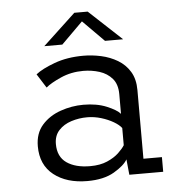

<svg xmlns="http://www.w3.org/2000/svg" viewBox="-51 -743 752 802"><g transform="rotate(-5 325.0 -341.5)"><path d="M283.5 11Q197 11 143.2 -31.2Q89.5 -73.5 89.5 -151.5Q89.5 -206 120 -240.5Q150.5 -275 197.8 -291.5Q245 -308 294 -308Q350 -308 391.5 -290.8Q433 -273.5 447.5 -256.5V-339Q447.5 -380.5 426.8 -404.5Q406 -428.5 373.5 -438.8Q341 -449 305.5 -449Q255 -449 211.5 -429.8Q168 -410.5 147.5 -393L110.5 -451.5Q136.5 -472.5 190 -492.2Q243.5 -512 312 -512Q348.5 -512 386 -503.8Q423.5 -495.5 455 -476.8Q486.5 -458 505.5 -426.8Q524.5 -395.5 524.5 -349.5V-61.5H602V0H460L453.5 -65Q439.5 -40 396 -14.5Q352.5 11 283.5 11ZM300.5 -50Q342.5 -50 372.2 -63Q402 -76 420.5 -93.5Q439 -111 447.5 -125V-197Q437.5 -210.5 415 -223.8Q392.5 -237 363.5 -245.8Q334.5 -254.5 305.5 -254.5Q270.5 -254.5 238.5 -244.2Q206.5 -234 186 -211.8Q165.5 -189.5 165.5 -154.5Q165.5 -101 202.2 -75.5Q239 -50 300.5 -50ZM153 -566 290 -694H346L483.5 -566H407.5L318.5 -655.5L228.5 -566Z"/></g></svg>

Font: Trispace Light
Style: Regular
Weight: 300
Designer: Tyler Finck
Foundry: Etcetera Type Company
Version: Version 1.210; ttfautohint (v1.8.3)